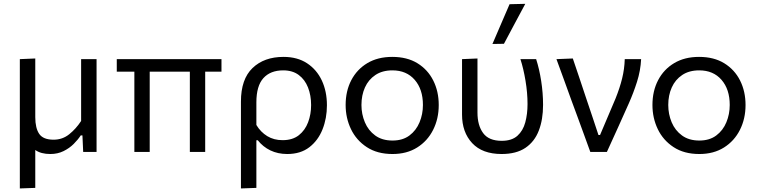

<svg xmlns="http://www.w3.org/2000/svg" viewBox="-20 -812 4054 1026"><path d="M86 195V-496L168.5 -499.5V-186Q168.5 -127 189.8 -96.2Q211 -65.5 266.5 -65.5Q314 -65.5 350.2 -94.8Q386.5 -124 413.5 -165.5V-496H496V0H424.5Q423.5 -22 422.5 -44.5Q421.5 -66.5 420.5 -88.5H411.5Q397 -66 374 -43Q351 -20 319.5 -4.5Q288 11 249 11Q198.5 11 168.5 -10.5V192Z M698 0V-429H604V-496H1163.5V-429H1076.5V0H994.5V-429H780V0Z M1267.5 195V-269Q1267.5 -389 1329.5 -448.5Q1391.5 -508 1495 -508Q1569 -508 1620.8 -474Q1672.5 -440 1699.8 -381.8Q1727 -323.5 1727 -249.5Q1727 -180 1703.5 -120.8Q1680 -61.5 1633 -25.2Q1586 11 1515 11Q1465 11 1425 -8.2Q1385 -27.5 1357.5 -62.5H1350V192ZM1490 -63Q1543.5 -63 1577 -89.5Q1610.5 -116 1626.5 -158.8Q1642.5 -201.5 1642.5 -250.5Q1642.5 -302.5 1626 -344.5Q1609.5 -386.5 1576.5 -411.2Q1543.5 -436 1493.5 -436Q1425 -436 1387.5 -394.5Q1350 -353 1350 -265V-144Q1373 -106 1408.2 -84.5Q1443.5 -63 1490 -63Z M2077.5 11Q1996 11 1940 -25.8Q1884 -62.5 1855.5 -122Q1827 -181.5 1827 -251Q1827 -325.5 1857.2 -383.5Q1887.5 -441.5 1943.2 -474.8Q1999 -508 2076 -508Q2155.5 -508 2210.8 -474Q2266 -440 2295.2 -381.8Q2324.5 -323.5 2324.5 -251Q2324.5 -177.5 2294.5 -118Q2264.5 -58.5 2209.2 -23.8Q2154 11 2077.5 11ZM2077.5 -61Q2132 -61 2168 -88Q2204 -115 2222 -158.5Q2240 -202 2240 -251Q2240 -335 2196 -385.5Q2152 -436 2077 -436Q2023 -436 1986 -411.2Q1949 -386.5 1930.2 -344.8Q1911.5 -303 1911.5 -251Q1911.5 -202 1929.8 -158.5Q1948 -115 1985 -88Q2022 -61 2077.5 -61Z M2660.5 11Q2557.5 11 2503.2 -47.2Q2449 -105.5 2449 -199.5V-496L2531.5 -499.5V-210Q2531.5 -142 2561.8 -100.8Q2592 -59.5 2661 -59.5Q2715 -59.5 2745 -86.5Q2775 -113.5 2787 -158.2Q2799 -203 2799 -256Q2799 -316 2788.2 -380.5Q2777.5 -445 2761 -496H2845Q2862 -443.5 2872 -379Q2882 -314.5 2882 -251.5Q2882 -173 2859.2 -114Q2836.5 -55 2787.8 -22Q2739 11 2660.5 11ZM2611.5 -577Q2634.5 -630.5 2657.5 -684Q2680.5 -737 2703 -789.5L2787 -791.5Q2758 -737.5 2729.5 -684.2Q2701 -631 2673 -578Z M3134.5 0Q3117.5 -47 3100 -95Q3082.5 -142.5 3066 -188L3033.5 -276Q3014 -330.5 2993.5 -386.5Q2973 -442 2953.5 -496L3041 -499.5Q3056 -454.5 3074.5 -400.5Q3092.5 -346 3111.5 -289.5Q3130 -233 3148 -181L3178 -90.5H3186.5L3269.5 -286Q3292 -342 3304.5 -392.8Q3317 -443.5 3318.5 -496H3406Q3403 -434.5 3384 -374.8Q3365 -315 3340 -259Q3311 -194.5 3281.8 -129.2Q3252.5 -64 3223 0Z M3717 11Q3635.5 11 3579.5 -25.8Q3523.5 -62.5 3495 -122Q3466.5 -181.5 3466.5 -251Q3466.5 -325.5 3496.8 -383.5Q3527 -441.5 3582.8 -474.8Q3638.5 -508 3715.5 -508Q3795 -508 3850.2 -474Q3905.5 -440 3934.8 -381.8Q3964 -323.5 3964 -251Q3964 -177.5 3934 -118Q3904 -58.5 3848.8 -23.8Q3793.5 11 3717 11ZM3717 -61Q3771.5 -61 3807.5 -88Q3843.5 -115 3861.5 -158.5Q3879.5 -202 3879.5 -251Q3879.5 -335 3835.5 -385.5Q3791.5 -436 3716.5 -436Q3662.5 -436 3625.5 -411.2Q3588.5 -386.5 3569.8 -344.8Q3551 -303 3551 -251Q3551 -202 3569.2 -158.5Q3587.5 -115 3624.5 -88Q3661.5 -61 3717 -61Z"/></svg>

Font: Heraclito
Style: Regular
Weight: 400
Designer: Kostas Bartsokas (font) & Cristiano Sobral (main changes)
Foundry: Kostas Bartsokas (font) & Cristiano Sobral (main changes)
Version: Version 1.00;July 8, 2020;FontCreator 13.0.0.2655 64-bit